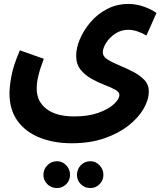

<svg xmlns="http://www.w3.org/2000/svg" viewBox="-20 -495 838 973"><path d="M28 -22Q28 -56 38 -110.5Q48 -165 81 -240L202 -197Q183 -147 174.5 -111.5Q166 -76 166 -46Q166 19 215.5 57Q265 95 356 95Q429 95 480.5 76Q532 57 558.5 31.5Q585 6 585 -14Q585 -29 563 -41Q541 -53 508 -65.5Q475 -78 442.5 -96.5Q410 -115 388 -142.5Q366 -170 366 -213Q366 -252 385 -297Q404 -342 439 -383Q474 -424 523 -449.5Q572 -475 631 -475Q670 -475 708.5 -461.5Q747 -448 773 -429L722 -315Q704 -326 679 -335Q654 -344 631 -344Q593 -344 564 -324.5Q535 -305 518 -278Q501 -251 501 -229Q501 -209 524.5 -194Q548 -179 583 -164.5Q618 -150 652.5 -132.5Q687 -115 710.5 -91Q734 -67 734 -32Q734 11 707.5 56.5Q681 102 631 141.5Q581 181 508.5 206Q436 231 344 231Q254 231 182.5 203Q111 175 69.5 118.5Q28 62 28 -22ZM438 458Q409 458 389.5 438.5Q370 419 370 391Q370 363 389.5 342.5Q409 322 438 322Q465 322 484.5 342.5Q504 363 504 391Q504 419 484.5 438.5Q465 458 438 458ZM269 458Q240 458 220 438.5Q200 419 200 391Q200 363 220 342.5Q240 322 269 322Q296 322 315.5 342.5Q335 363 335 391Q335 419 315.5 438.5Q296 458 269 458Z"/></svg>

Font: Noto Sans Arabic SemCond
Style: Bold
Weight: 700
Width: 4
Designer: Monotype Design Team, Nadine Chahine, Nizar Qandah and Khaled Hosny
Foundry: Monotype Imaging Inc.
Version: Version 2.012; ttfautohint (v1.8.4.7-5d5b)